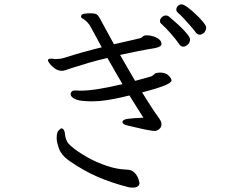

<svg xmlns="http://www.w3.org/2000/svg" viewBox="-20 -817 1040 881"><path d="M918 -668Q915 -665 909 -661.5Q903 -658 896 -658Q887 -658 879 -667Q873 -676 857.5 -694Q842 -712 825 -730.5Q808 -749 796 -759Q789 -765 789 -773Q789 -782 796 -789.5Q803 -797 813 -797Q822 -797 840 -784Q858 -771 878 -752Q898 -733 912 -716Q926 -699 926 -691Q926 -684 923.5 -678.5Q921 -673 918 -668ZM654 -655Q667 -655 682.5 -650.5Q698 -646 709.5 -637Q721 -628 721 -615Q721 -602 690 -596Q652 -590 612 -582Q572 -574 531 -565Q548 -535 565.5 -505Q583 -475 600 -446Q630 -454 651.5 -460Q673 -466 675 -467Q684 -472 688.5 -477Q693 -482 703 -483Q707 -484 714 -484Q740 -484 753.5 -470.5Q767 -457 767 -448Q767 -438 736 -425Q705 -412 632 -393Q653 -359 672.5 -329Q692 -299 709 -276Q714 -269 717.5 -262Q721 -255 721 -247Q721 -234 712 -226Q703 -218 692 -216Q688 -216 683 -216.5Q678 -217 672 -218Q641 -223 611 -230.5Q581 -238 566 -241Q542 -246 542 -257Q542 -268 565 -271.5Q588 -275 638 -277Q626 -296 609.5 -322Q593 -348 574 -379Q562 -376 533.5 -369.5Q505 -363 470.5 -357.5Q436 -352 404 -352Q346 -352 325 -362Q304 -372 304 -385Q304 -391 308.5 -396.5Q313 -402 327 -402Q332 -402 337 -401.5Q342 -401 344 -401H349Q383 -401 428.5 -408Q474 -415 542 -431Q525 -460 507.5 -490.5Q490 -521 473 -551Q429 -541 388 -529Q347 -517 313 -506Q312 -506 302.5 -502.5Q293 -499 282 -495.5Q271 -492 264 -492Q247 -492 232 -502.5Q217 -513 208.5 -524.5Q200 -536 200 -539Q200 -546 207 -547Q214 -548 216 -548Q221 -548 225.5 -547Q230 -546 234 -546Q242 -546 252.5 -547Q263 -548 276 -552Q360 -579 447 -600L392 -701Q384 -713 371 -724Q365 -729 358.5 -732Q352 -735 352 -742Q352 -752 366.5 -754Q381 -756 393 -756Q416 -756 423.5 -751Q431 -746 438 -733Q453 -705 469.5 -675Q486 -645 503 -614L621 -641Q630 -643 634.5 -648.5Q639 -654 650 -655ZM822 -603Q810 -603 804 -612Q787 -637 762.5 -664.5Q738 -692 721 -707Q714 -713 714 -720Q714 -730 722.5 -738Q731 -746 741 -746Q750 -746 755 -741Q758 -738 773 -725.5Q788 -713 806.5 -695.5Q825 -678 838.5 -661.5Q852 -645 852 -636Q852 -622 841.5 -612.5Q831 -603 822 -603ZM570 42Q491 22 426 -6.5Q361 -35 295 -81Q262 -105 251 -134.5Q240 -164 240 -184Q240 -210 249.5 -219Q259 -228 261 -228Q277 -228 279 -195Q280 -184 286 -171.5Q292 -159 303 -149Q335 -121 379.5 -96Q424 -71 471.5 -55.5Q519 -40 557 -39Q584 -39 597.5 -24.5Q611 -10 615.5 5Q620 20 620 22Q620 33 611.5 38.5Q603 44 589 44Q585 44 580 43.5Q575 43 570 42Z"/></svg>

Font: QiushuiShotai Bright
Style: Regular
Weight: 400
Designer: Christian Thalmann (Catharsis Fonts)
Version: Version 1.250;